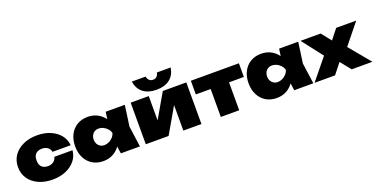

<svg xmlns="http://www.w3.org/2000/svg" viewBox="-25 -1651 4870 2494"><g transform="rotate(-20 2410.0 -404.5)"><path d="M766 -253Q759 -172 709 -111Q659 -50 578.5 -16Q498 18 397 18Q287 18 203 -20.5Q119 -59 72 -128Q25 -197 25 -287Q25 -378 72 -446.5Q119 -515 203 -554Q287 -593 397 -593Q498 -593 578.5 -559Q659 -525 709 -464.5Q759 -404 766 -322H515Q506 -365 474.5 -386.5Q443 -408 397 -408Q362 -408 335.5 -394.5Q309 -381 295 -354Q281 -327 281 -287Q281 -247 295 -220.5Q309 -194 335.5 -180.5Q362 -167 397 -167Q443 -167 474.5 -190.5Q506 -214 515 -253Z M1342 0 1313 -203 1342 -287 1313 -370 1342 -575H1606L1566 -288L1606 0ZM1395 -287Q1385 -195 1345.5 -126.5Q1306 -58 1242.5 -20Q1179 18 1097 18Q1013 18 949.5 -20Q886 -58 850.5 -127Q815 -196 815 -287Q815 -379 850.5 -448Q886 -517 949.5 -555Q1013 -593 1097 -593Q1179 -593 1242.5 -555.5Q1306 -518 1346 -449.5Q1386 -381 1395 -287ZM1071 -287Q1071 -254 1084.5 -228.5Q1098 -203 1122.5 -188Q1147 -173 1179 -173Q1212 -173 1243 -188Q1274 -203 1297.5 -228.5Q1321 -254 1330 -287Q1321 -320 1297.5 -346Q1274 -372 1243 -387Q1212 -402 1179 -402Q1147 -402 1122.5 -387Q1098 -372 1084.5 -346Q1071 -320 1071 -287Z M1687 0V-575H1937V-142L1891 -159L2131 -575H2456V0H2206V-449L2252 -432L2002 0ZM2063 -617Q1949 -617 1880 -670.5Q1811 -724 1794 -827H1985Q1992 -792 2012 -773.5Q2032 -755 2063 -755Q2095 -755 2114.5 -773.5Q2134 -792 2141 -827H2332Q2315 -724 2246 -670.5Q2177 -617 2063 -617Z M2724 -487H2978V0H2724ZM2519 -575H3183V-386H2519Z M3739 0 3710 -203 3739 -287 3710 -370 3739 -575H4003L3963 -288L4003 0ZM3792 -287Q3782 -195 3742.5 -126.5Q3703 -58 3639.5 -20Q3576 18 3494 18Q3410 18 3346.5 -20Q3283 -58 3247.5 -127Q3212 -196 3212 -287Q3212 -379 3247.5 -448Q3283 -517 3346.5 -555Q3410 -593 3494 -593Q3576 -593 3639.5 -555.5Q3703 -518 3743 -449.5Q3783 -381 3792 -287ZM3468 -287Q3468 -254 3481.5 -228.5Q3495 -203 3519.5 -188Q3544 -173 3576 -173Q3609 -173 3640 -188Q3671 -203 3694.5 -228.5Q3718 -254 3727 -287Q3718 -320 3694.5 -346Q3671 -372 3640 -387Q3609 -402 3576 -402Q3544 -402 3519.5 -387Q3495 -372 3481.5 -346Q3468 -320 3468 -287Z M4020 0 4279 -318V-261L4035 -575H4313L4453 -399H4389L4528 -575H4805L4549 -258L4535 -343L4820 0H4533L4383 -187H4451L4303 0Z"/></g></svg>

Font: Unbounded Black
Style: Regular
Weight: 900
Designer: Luke Prowse, Jean-Baptiste Morizot, Fátima Lázaro, Florian Runge
Foundry: NaN
Version: Version 1.701;gftools[0.9.28.dev5+ged2979d]